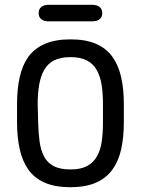

<svg xmlns="http://www.w3.org/2000/svg" viewBox="-20 -770 587 800"><path d="M496 -337Q496 -398 485 -447.5Q474 -497 449 -532.5Q424 -568 381 -587Q338 -606 274 -606Q210 -606 166.5 -587Q123 -568 98 -533Q73 -498 62 -448Q51 -398 51 -337V-260Q51 -199 62 -149Q73 -99 98 -63.5Q123 -28 166 -9Q209 10 274 10Q337 10 380 -9Q423 -28 448.5 -63.5Q474 -99 485 -148.5Q496 -198 496 -260ZM139 -260 137 -337Q137 -380 143 -415.5Q149 -451 163.5 -477.5Q178 -504 204.5 -518Q231 -532 274 -532Q315 -532 342 -518Q369 -504 383.5 -477.5Q398 -451 403.5 -415.5Q409 -380 409 -337V-260Q409 -217 404 -181Q399 -145 384 -118.5Q369 -92 342.5 -78Q316 -64 274 -64Q230 -64 203.5 -78Q177 -92 163.5 -118Q150 -144 145 -180Q140 -216 139 -260ZM183 -750Q163 -750 152 -741Q141 -732 141 -715Q141 -699 152 -690Q163 -681 183 -681H363Q384 -681 395 -690Q406 -699 406 -715Q406 -732 395 -741Q384 -750 363 -750Z"/></svg>

Font: Beiruti Medium
Style: Regular
Weight: 500
Designer: Arlette Boutros
Foundry: Boutros
Version: Version 1.41